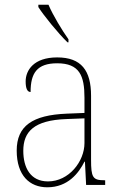

<svg xmlns="http://www.w3.org/2000/svg" viewBox="-20 -786 514 816"><path d="M267 -606H271V-619C244 -657 205 -721 186 -766H143V-756C165 -721 229 -642 267 -606ZM181 10C269 10 315 -51 339 -99H341L346 0H427V-20H422C374 -20 367 -33 367 -107V-379C367 -486 326 -542 223 -542C123 -542 89 -487 89 -440C89 -410 96 -395 110 -395C110 -475 137 -517 223 -517C318 -517 339 -464 339 -371V-306L264 -303C118 -297 51 -251 51 -146C51 -40 106 10 181 10ZM184 -15C109 -15 79 -74 79 -145C79 -226 124 -275 262 -280L339 -283V-178C339 -100 273 -15 184 -15Z"/></svg>

Font: Noto Serif Thai SemiCondensed Thin
Style: Regular
Weight: 100
Width: 4
Designer: Monotype Design Team
Foundry: Monotype Imaging Inc.
Version: Version 2.002